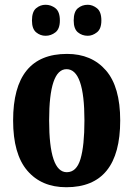

<svg xmlns="http://www.w3.org/2000/svg" viewBox="-20 -775 559 805"><path d="M258 10Q484 10 484 -270Q484 -411 424 -480Q364 -549 261 -549Q35 -549 35 -270Q35 -129 94.5 -59.5Q154 10 258 10ZM260 -53Q186 -53 186 -270Q186 -485 259 -485Q334 -485 334 -270Q334 -164 317.5 -108.5Q301 -53 260 -53ZM348 -625Q368 -625 386.5 -639.5Q405 -654 405 -689Q405 -726 386.5 -740.5Q368 -755 348 -755Q324 -755 306.5 -740.5Q289 -726 289 -689Q289 -654 306.5 -639.5Q324 -625 348 -625ZM171 -625Q194 -625 212.5 -639.5Q231 -654 231 -689Q231 -726 212.5 -740.5Q194 -755 171 -755Q149 -755 131.5 -740.5Q114 -726 114 -689Q114 -654 131.5 -639.5Q149 -625 171 -625Z"/></svg>

Font: Noto Serif ExtraCondensed Extra
Style: Regular
Weight: 800
Width: 3
Designer: Monotype Design Team
Foundry: Monotype Imaging Inc.
Version: Version 1.002